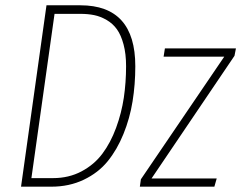

<svg xmlns="http://www.w3.org/2000/svg" viewBox="-20 -702 907 722"><path d="M282.2 -682.1Q488.8 -682.1 488.8 -453.1Q488.8 -384.3 478.5 -320.8Q468.3 -257.3 444.3 -198.2Q420.4 -139.2 385 -95.7Q349.6 -52.2 294.9 -26.1Q240.2 0 172.9 0H59.1L154.8 -682.1ZM282.2 -649.9H185.1L98.1 -32.2H179.2Q238.8 -32.2 286.6 -57.6Q334.5 -83 365.2 -124.3Q396 -165.5 416.5 -221.2Q437 -276.9 445.6 -334.5Q454.1 -392.1 454.1 -453.1Q454.1 -499.5 444.6 -534.9Q435.1 -570.3 419.7 -591.8Q404.3 -613.3 381.3 -626.7Q358.4 -640.1 334.7 -645Q311 -649.9 282.2 -649.9ZM867.2 -520 861.8 -492.2 549.8 -30.8H794.9L786.1 0H505.9L509.8 -27.8L823.2 -488.8H595.2L600.1 -520Z"/></svg>

Font: Fira Sans Compressed UltraLight
Style: Italic
Weight: 200
Width: 3
Italic angle: -8°
Designer: Carrois Corporate & Edenspiekermann AG
Foundry: Carrois Corporate GbR & Edenspiekermann AG
Version: Version 4.203;PS 004.203;hotconv 1.0.88;makeotf.lib2.5.64775